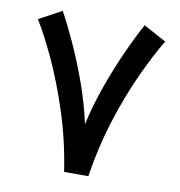

<svg xmlns="http://www.w3.org/2000/svg" viewBox="-76 -732 752 802"><g transform="rotate(10 300.0 -331.0)"><path d="M248.5 0Q229 -128.9 191.4 -245.4Q153.8 -361.8 110.6 -455.3Q67.4 -548.8 29.8 -609.4L126 -661.6Q154.3 -610.4 187.5 -537.6Q220.7 -464.8 251 -380.9Q281.2 -296.9 299.8 -210.9Q317.4 -293 347.7 -377.4Q377.9 -461.9 411.6 -536.1Q445.3 -610.4 473.6 -661.6L569.8 -609.4Q532.7 -548.8 489.3 -455.3Q445.8 -361.8 408.4 -245.4Q371.1 -128.9 351.1 0Z"/></g></svg>

Font: Vazirmatn FD NL Medium
Style: Regular
Weight: 500
Designer: Saber Rastikerdar
Foundry: Saber Rastikerdar
Version: Version 33.003